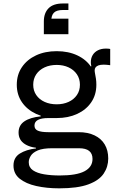

<svg xmlns="http://www.w3.org/2000/svg" viewBox="-20 -832 668 1075"><path d="M311.5 222.5Q241.5 222.5 183.2 209.5Q125 196.5 90.2 168.5Q55.5 140.5 55.5 95Q55.5 50 91 27.8Q126.5 5.5 181.5 -1V-11.5L272 -2Q220 -2 191.5 10.2Q163 22.5 152 40.8Q141 59 141 76Q141 105.5 164.5 121.5Q188 137.5 227.5 144Q267 150.5 314 150.5Q408.5 150.5 453.2 126.8Q498 103 498 58Q498 -2 422.5 -2H219.5Q157 -2 120.5 -24.5Q84 -47 84 -90Q84 -130.5 116.5 -152.5Q149 -174.5 208 -180.5V-198.5L297.5 -171H250Q213 -171 193 -160.8Q173 -150.5 173 -129Q173 -108.5 192.2 -100.2Q211.5 -92 250 -92H420Q472 -92 509.5 -74Q547 -56 566.5 -23Q586 10 586 55.5Q586 102 560.5 140Q535 178 475 200.2Q415 222.5 311.5 222.5ZM297.5 -171Q233 -171 182.5 -194.2Q132 -217.5 103 -259.5Q74 -301.5 74 -357.5Q74 -414 102.8 -456.2Q131.5 -498.5 181.8 -522Q232 -545.5 297.5 -545.5Q363 -545.5 413.2 -521.8Q463.5 -498 491 -456Q505.5 -435 512.5 -410.5Q519.5 -386 519.5 -357.5Q519.5 -301.5 491 -259.5Q462.5 -217.5 412.2 -194.2Q362 -171 297.5 -171ZM297.5 -248Q334.5 -248 364 -261.5Q393.5 -275 410.5 -299.8Q427.5 -324.5 427.5 -357.5Q427.5 -391 410.5 -416Q393.5 -441 364 -454.8Q334.5 -468.5 297.5 -468.5Q259.5 -468.5 229.8 -454.8Q200 -441 183 -416Q166 -391 166 -357.5Q166 -324.5 183 -299.8Q200 -275 229.8 -261.5Q259.5 -248 297.5 -248ZM519.5 -357.5 489.5 -416.5 466.5 -451 491.5 -461.5Q490 -467 489.2 -472.2Q488.5 -477.5 488.5 -483.5Q488.5 -506.5 499 -523.8Q509.5 -541 528.5 -550.5Q547.5 -560 573 -560Q580 -560 586 -559.5Q592 -559 597 -558V-467Q586 -468.5 577.5 -469.2Q569 -470 560.5 -470Q542 -470 531 -465.8Q520 -461.5 515 -454.5Q510 -447.5 510 -438Q510 -430 512.5 -418.2Q515 -406.5 517.2 -391.2Q519.5 -376 519.5 -357.5ZM363 -640.5H225.5V-706.5L260.5 -727.5H363ZM267 -655.5H225.5V-712Q225.5 -759 252 -785.8Q278.5 -812.5 332 -812.5H363V-776H332Q297 -776 282 -761Q267 -746 267 -714Z"/></svg>

Font: Hepta Slab ExtraLight Medium
Style: Regular
Weight: 500
Version: Version 1.100